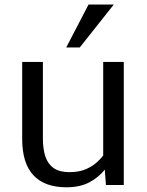

<svg xmlns="http://www.w3.org/2000/svg" viewBox="-20 -794 632 824"><path d="M265.1 9.8Q171.4 9.8 123.3 -42Q75.2 -93.8 75.2 -197.3V-528.3H164.1V-199.2Q164.1 -153.8 175 -121.6Q186 -89.4 210.9 -72.3Q235.8 -55.2 277.3 -55.2Q319.3 -55.2 347.9 -67.6Q376.5 -80.1 394.8 -96.7Q413.1 -113.3 422.9 -126.5V-528.3H511.2V0H434.6L429.7 -65.9Q403.3 -32.7 363.3 -11.5Q323.2 9.8 265.1 9.8ZM264.2 -590.3 359.9 -774.4H468.3L322.3 -590.3Z"/></svg>

Font: Comme
Style: Regular
Weight: 400
Designer: Vernon Adams
Foundry: Vernon Adams
Version: Version 1.000;gftools[0.9.27]